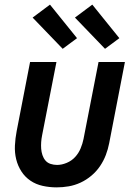

<svg xmlns="http://www.w3.org/2000/svg" viewBox="-20 -798 590 830"><path d="M225 12Q194 12 164.5 5.5Q135 -1 111.5 -17Q88 -33 72.5 -57Q57 -81 50 -109.5Q43 -138 44.5 -169Q46 -200 52 -231L110 -530H224L162 -213Q159 -198 158 -183.5Q157 -169 158 -155Q159 -141 163.5 -127.5Q168 -114 176.5 -104Q185 -94 198.5 -89.5Q212 -85 227 -85Q247 -85 268.5 -94Q290 -103 305 -119.5Q320 -136 328.5 -156.5Q337 -177 341 -197L406 -530H520L452 -179Q447 -153 437.5 -128Q428 -103 412.5 -80Q397 -57 375 -38.5Q353 -20 328 -8.5Q303 3 277 7.5Q251 12 225 12ZM434 -587 304 -722 379 -778 496 -633ZM251 -587 121 -722 196 -778 313 -633Z"/></svg>

Font: Lode Term
Style: Bold Italic
Weight: 700
Italic angle: -11°
Monospace: yes
Designer: Belleve Invis
Foundry: Belleve Invis
Version: Version 29.2.0